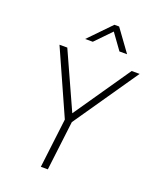

<svg xmlns="http://www.w3.org/2000/svg" viewBox="-165 -1014 907 1110"><g transform="rotate(20 288.5 -458.5)"><path d="M343 -917H372L470 -782H423L353 -879L259 -782H212ZM224 0 261 -304 84 -700H132L289 -353L528 -700H577L304 -304L267 0Z"/></g></svg>

Font: Haskoy ExtraLight
Style: Italic
Weight: 200
Designer: Ertekin Erdin
Foundry: Ertekin Erdin
Version: Version 2.000; ttfautohint (v1.8.4.7-5d5b)